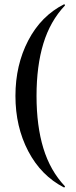

<svg xmlns="http://www.w3.org/2000/svg" viewBox="-20 -745 349 883"><path d="M274 -725Q276 -726 278 -723.5Q280 -721 278 -719Q211 -648 179.5 -545Q148 -442 148 -304Q148 -166 179.5 -63Q211 40 278 111Q280 112 278 115Q276 118 274 117Q169 63 110 -49.5Q51 -162 51 -304Q51 -446 110 -559Q169 -672 274 -725Z"/></svg>

Font: Cormorant SC SemiBold
Style: Regular
Weight: 600
Designer: Christian Thalmann (Catharsis Fonts)
Version: Version 3.000